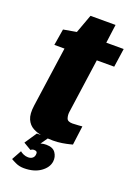

<svg xmlns="http://www.w3.org/2000/svg" viewBox="-145 -644 617 871"><g transform="rotate(20 164.0 -208.5)"><path d="M168 5Q144 5 118 1.5Q92 -2 70.5 -13.5Q49 -25 38.5 -49Q28 -73 34 -115L75 -405H26L39 -484L102 -495L135 -585H256L244 -495H328L315 -405H231L194 -142Q192 -127 196.5 -112.5Q201 -98 225 -98Q237 -98 254.5 -99.5Q272 -101 272 -101L260 -9Q260 -9 246.5 -5.5Q233 -2 212 1.5Q191 5 168 5ZM87 168Q65 168 47 159.5Q29 151 23 147L49 100Q54 105 65 110Q76 115 88 115Q101 115 109 108.5Q117 102 118 91Q121 74 103 74Q97 74 93 76Q89 78 87 80L50 58L89 0H146L113 47L107 43Q114 39 124 36Q134 33 147 33Q179 33 192 52Q205 71 202 94Q198 124 167 146Q136 168 87 168Z"/></g></svg>

Font: Alumni Sans Black
Style: Italic
Weight: 900
Italic angle: -8°
Version: Version 1.016